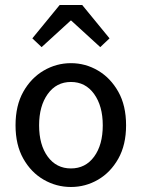

<svg xmlns="http://www.w3.org/2000/svg" viewBox="-20 -735 566 766"><path d="M263 11Q205 11 154.5 -18Q104 -47 73 -102Q42 -157 42 -235Q42 -314 73 -369Q104 -424 154.5 -453.5Q205 -483 263 -483Q321 -483 371 -453.5Q421 -424 452 -369Q483 -314 483 -235Q483 -157 452 -102Q421 -47 371 -18Q321 11 263 11ZM263 -63Q321 -63 355.5 -110Q390 -157 390 -235Q390 -312 355.5 -360Q321 -408 263 -408Q205 -408 170.5 -360Q136 -312 136 -235Q136 -157 170.5 -110Q205 -63 263 -63ZM109 -582 218 -715H308L417 -582L380 -547L264 -653H262L146 -547Z"/></svg>

Font: Narnoor
Style: Regular
Weight: 400
Designer: S. Sridhar Murthy
Foundry: SIL International
Version: Version 3.000